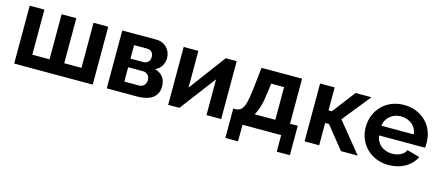

<svg xmlns="http://www.w3.org/2000/svg" viewBox="-49 -1031 3845 1679"><g transform="rotate(15 1873.5 -191.5)"><path d="M63 0V-524H196V-116H352V-524H485V-116H641V-524H774V0Z M1211 -524Q1240 -524 1264 -513.5Q1288 -503 1305.5 -485Q1323 -467 1332.5 -443Q1342 -419 1342 -392Q1342 -358 1324 -323.5Q1306 -289 1265 -272Q1311 -259 1337.5 -227.5Q1364 -196 1364 -142Q1364 -70 1314 -35Q1264 0 1176 0H901V-524ZM1148 -305Q1176 -305 1193 -321Q1210 -337 1210 -367Q1210 -392 1195.5 -409.5Q1181 -427 1152 -427H1034V-305ZM1166 -97Q1195 -97 1212.5 -116Q1230 -135 1230 -162Q1230 -190 1213 -208.5Q1196 -227 1167 -227H1034V-97Z M1590 -191 1838 -524H1937V0H1804V-324L1559 0H1457V-524H1590Z M2015 -116H2043Q2067 -119 2082.5 -131.5Q2098 -144 2109.5 -171.5Q2121 -199 2128.5 -245Q2136 -291 2144 -362L2162 -524H2529V-116H2599V150H2480V0H2130V150H2015ZM2396 -116V-412H2279L2269 -333Q2259 -252 2244.5 -201Q2230 -150 2208 -116Z M3013 -524H3157L2953 -270L3173 0H3021L2859 -202H2824V0H2692V-524H2824V-316H2854Z M3452 10Q3394 10 3343.5 -10Q3293 -30 3256 -65.5Q3219 -101 3197.5 -150.5Q3176 -200 3176 -259Q3176 -319 3197 -369.5Q3218 -420 3255 -456.5Q3292 -493 3342.5 -513Q3393 -533 3453 -533Q3512 -533 3561.5 -513Q3611 -493 3648 -457.5Q3685 -422 3705.5 -372.5Q3726 -323 3726 -264Q3726 -253 3726 -241.5Q3726 -230 3723 -219H3308Q3311 -191 3323.5 -168Q3336 -145 3356 -128.5Q3376 -112 3402 -103Q3428 -94 3457 -94Q3475 -94 3494 -97.5Q3513 -101 3530 -109Q3547 -117 3560.5 -129Q3574 -141 3581 -159L3696 -127Q3679 -92 3653 -66Q3627 -40 3594.5 -23Q3562 -6 3526 2Q3490 10 3452 10ZM3598 -306Q3596 -334 3583.5 -357Q3571 -380 3551 -396Q3531 -412 3505.5 -421Q3480 -430 3451 -430Q3423 -430 3397.5 -421Q3372 -412 3352.5 -395.5Q3333 -379 3320.5 -356Q3308 -333 3306 -306Z"/></g></svg>

Font: IngvarSans
Style: Bold
Weight: 700
Version: Version 3.000